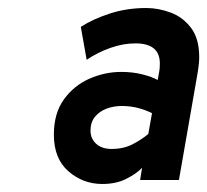

<svg xmlns="http://www.w3.org/2000/svg" viewBox="-20 -732 517 479"><path d="M235.2 -273Q187.3 -273 150.9 -304.5Q114.4 -336 114.4 -396.2Q114.4 -449.4 139.5 -484.1Q164.6 -518.7 203.1 -535.7Q241.7 -552.6 282.6 -552.6Q311.2 -552.6 335.4 -546.4Q359.7 -540.2 373.4 -532.4L376.4 -549Q378 -557.1 378.4 -562.6Q378.8 -568.1 378.8 -573.2Q378.8 -599.3 363.3 -611.5Q347.8 -623.8 318 -623.8Q286.9 -623.8 254.8 -612.3Q222.6 -600.8 196.2 -582.8L181.6 -665Q212.6 -684.8 254.6 -698.4Q296.6 -712 344.8 -712Q375.3 -712 405.9 -700.6Q436.4 -689.2 456.7 -662.4Q477 -635.6 477 -589.2Q477 -580 475.6 -568.4Q474.3 -556.8 471.8 -543L426.4 -283H329.6L334.4 -313.4Q321.2 -299.1 295.6 -286.1Q270.1 -273 235.2 -273ZM258.4 -360.4Q287.9 -360.4 310.4 -371.9Q332.9 -383.5 350 -397.8L359.2 -449.6Q345.4 -456.9 325.8 -462.2Q306.1 -467.6 283.8 -467.6Q263.8 -467.6 246 -461Q228.2 -454.3 217 -440.7Q205.8 -427.1 205.8 -406.2Q205.8 -386.2 219.9 -373.3Q234.1 -360.4 258.4 -360.4Z"/></svg>

Font: Overpass
Style: Italic
Weight: 400
Italic angle: -10°
Designer: Delve Withrington, Dave Bailey, Thomas Jockin
Foundry: Delve Fonts LLC
Version: Version 4.000